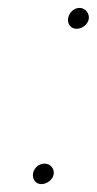

<svg xmlns="http://www.w3.org/2000/svg" viewBox="-20 -489 245 487"><path d="M64 -50C61 -35 70 -22 85 -22C98 -22 113 -32 116 -46C119 -61 108 -74 93 -74C79 -74 67 -64 64 -50ZM153 -444C150 -429 159 -416 174 -416C188 -416 202 -426 205 -440C208 -455 196 -469 182 -469C168 -469 156 -458 153 -444Z"/></svg>

Font: Electronic
Style: BookIt
Weight: 400
Version: Version 1.011